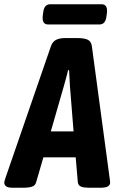

<svg xmlns="http://www.w3.org/2000/svg" viewBox="-49 -881 559 903"><path d="M11 2Q-12 2 -20.5 -5Q-29 -12 -29 -22Q-29 -26 -27.5 -30.5Q-26 -35 -22 -48L191 -665Q199 -686 215.5 -694Q232 -702 258 -702H313Q348 -702 364 -694Q380 -686 383 -664L466 -48Q469 -29 469 -22Q469 -12 459.5 -5Q450 2 421 2H368Q347 2 333 -3Q319 -8 317 -24L307 -141H155L121 -24Q117 -8 101 -3Q85 2 65 2ZM251 -475 190 -263H297L280 -475Q279 -494 278 -513Q277 -532 276 -551H271Q267 -532 261.5 -513Q256 -494 251 -475ZM177 -766Q148 -766 152 -806L154 -821Q158 -861 187 -861H429Q458 -861 454 -821L452 -806Q448 -766 419 -766Z"/></svg>

Font: Asap Condensed
Style: Bold Italic
Weight: 700
Width: 3
Italic angle: -6°
Designer: Pablo Cosgaya
Foundry: Omnibus-Type
Version: Version 3.001; ttfautohint (v1.8.4.7-5d5b)